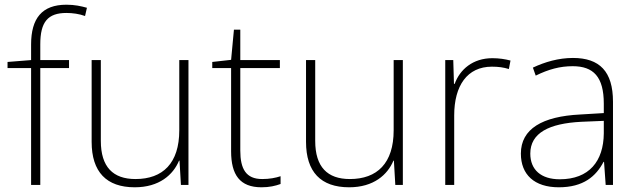

<svg xmlns="http://www.w3.org/2000/svg" viewBox="-20 -785 2704 815"><path d="M273 -496V-530H151V-597C151 -692 183 -730 262 -730C288 -730 317 -726 341 -717L349 -752C324 -759 297 -765 262 -765C158 -765 112 -707 112 -596V-530L12 -522V-496H112V0H151V-496Z M780 -530H741V-232C741 -92 671 -25 555 -25C460 -25 408 -76 408 -187V-530H369V-183C369 -55 432 10 552 10C656 10 715 -43 740 -103H742L748 0H780Z M1093 -25C1024 -25 1000 -68 1000 -146V-496H1168V-530H1000V-659H973L961 -531L881 -522V-496H961V-143C961 -43 998 10 1090 10C1124 10 1149 4 1171 -4V-37C1150 -30 1124 -25 1093 -25Z M1690 -530H1651V-232C1651 -92 1581 -25 1465 -25C1370 -25 1318 -76 1318 -187V-530H1279V-183C1279 -55 1342 10 1462 10C1566 10 1625 -43 1650 -103H1652L1658 0H1690Z M2070 -538C1987 -538 1932 -490 1910 -429H1907L1904 -530H1870V0H1908V-295C1908 -421 1963 -502 2068 -502C2096 -502 2117 -499 2140 -492L2147 -528C2124 -534 2099 -538 2070 -538Z M2412 -539C2351 -539 2293 -522 2242 -498L2254 -464C2309 -491 2357 -504 2411 -504C2499 -504 2543 -459 2543 -345V-305L2443 -299C2282 -291 2191 -238 2191 -133C2191 -44 2248 10 2352 10C2457 10 2510 -37 2542 -98H2544L2551 0H2582V-353C2582 -482 2525 -539 2412 -539ZM2447 -268 2543 -272V-219C2542 -101 2481 -24 2356 -24C2277 -24 2231 -64 2231 -133C2231 -221 2311 -261 2447 -268Z"/></svg>

Font: Noto Sans Sinhala ExtraLight
Style: Regular
Weight: 200
Designer: Jelle Bosma - Monotype Design Team
Foundry: Monotype Imaging Inc.
Version: Version 2.006